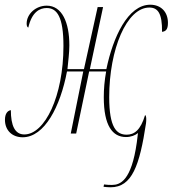

<svg xmlns="http://www.w3.org/2000/svg" viewBox="-20 -566 732 814"><path d="M449 228C540 228 572 135 599 -43C600 -50 600 -56 600 -62C600 -70 598 -78 595 -78C576 -14 549 5 517 5C474 5 443 -25 443 -154C443 -357 517 -534 613 -534C649 -534 668 -510 667 -431C682 -433 692 -440 692 -469C692 -515 663 -546 617 -546C522 -546 459 -408 431 -273H361L417 -536H394L336 -273H266C269 -306 274 -341 274 -374C274 -471 243 -542 178 -542C132 -542 93 -507 93 -466C93 -457 95 -451 100 -449C115 -515 148 -532 178 -532C222 -532 249 -494 249 -371C249 -158 170 4 83 4C43 4 26 -34 26 -99C12 -97 1 -84 1 -58C1 -13 32 16 76 16C169 16 236 -115 264 -263H333L280 0H303L358 -263H430C423 -224 420 -189 420 -154C420 -33 457 15 514 15C535 15 553 8 565 -2L560 38C537 201 489 218 455 218C446 218 433 218 421 216L419 226C430 227 439 228 449 228Z"/></svg>

Font: Noto Serif Display Condensed Thin
Style: Italic
Weight: 100
Width: 3
Italic angle: -12°
Designer: Monotype Design Team
Foundry: Monotype Imaging Inc.
Version: Version 2.009